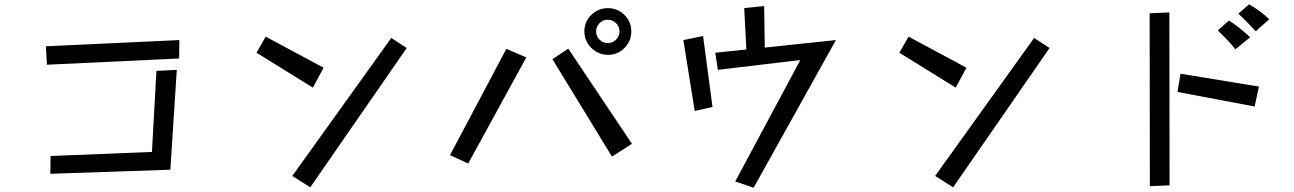

<svg xmlns="http://www.w3.org/2000/svg" viewBox="-20 -819 6040 896"><path d="M194 -603 817 -632 816 -546 199 -517ZM216 -91 689 -110 710 -488 805 -493 775 -27 215 -8Z M1220 -648 1490 -503 1440 -410 1177 -573ZM1806 -642 1878 -595 1428 55 1344 2Z M2926 -672Q2926 -627 2894 -595Q2862 -563 2817 -563Q2787 -563 2762 -578Q2737 -593 2722 -617.5Q2707 -642 2707 -672Q2707 -718 2739.5 -749.5Q2772 -781 2817 -781Q2862 -781 2894 -749.5Q2926 -718 2926 -672ZM2871 -672Q2871 -695 2855 -711Q2839 -727 2816 -727Q2794 -727 2778 -711Q2762 -695 2762 -672Q2762 -650 2778 -634Q2794 -618 2816 -618Q2839 -618 2855 -634Q2871 -650 2871 -672ZM2558 -543 2632 -592 2929 -148 2836 -88ZM2343 -591 2436 -551 2165 -56 2080 -95Z M3715 -539 3330 -493 3318 -573 3463 -588 3453 -781 3546 -791 3549 -597 3881 -632 3497 57 3411 28ZM3169 -632 3261 -651 3305 -320 3222 -301Z M4220 -648 4490 -503 4440 -410 4177 -573ZM4806 -642 4878 -595 4428 55 4344 2Z M5840 -673Q5824 -691 5799.5 -716Q5775 -741 5759 -755L5809 -799Q5832 -786 5857.5 -767.5Q5883 -749 5903 -729ZM5345 -757 5437 -761 5438 46 5346 50ZM5745 -589Q5728 -611 5704 -636Q5680 -661 5663 -677L5715 -723Q5737 -710 5765 -687.5Q5793 -665 5814 -645ZM5489 -475 5855 -415 5835 -322 5475 -390Z"/></svg>

Font: Moralerspace Krypton JPDOC
Style: Regular
Weight: 400
Version: v0.0.6; ttfautohint (v1.8.4.7-5d5b-dirty) -l 6 -r 45 -G 200 